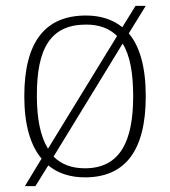

<svg xmlns="http://www.w3.org/2000/svg" viewBox="-20 -596 581 656"><path d="M122 -54 65 40H101L145 -31C177 -4 220 10 270 10C406 10 478 -79 478 -267C478 -366 458 -437 420 -482L478 -576H443L398 -503C366 -529 324 -543 274 -543C135 -543 63 -454 63 -267C63 -170 84 -99 122 -54ZM380 -473 144 -88C118 -130 106 -191 106 -267C105 -431 153 -512 274 -512C319 -512 354 -499 380 -473ZM270 -21C224 -21 189 -35 163 -61L399 -447C424 -407 435 -347 435 -267C435 -116 392 -21 270 -21Z"/></svg>

Font: Noto Serif Ethiopic ExtraLight
Style: Regular
Weight: 200
Designer: Monotype Design Team
Foundry: Monotype Imaging Inc.
Version: Version 2.102